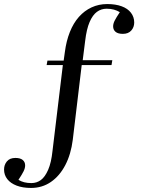

<svg xmlns="http://www.w3.org/2000/svg" viewBox="-112 -757 693 947"><path d="M41 170Q0 170 -30 158.5Q-60 147 -76 126.5Q-92 106 -92 79Q-92 56 -78 39Q-64 22 -36 22Q-12 22 0 32Q12 42 12 59Q12 72 4.5 87.5Q-3 103 -21 130Q-8 138 7.5 142Q23 146 43 146Q69 146 89.5 131Q110 116 125.5 80.5Q141 45 147 -13L198 -436H118L122 -458H202L208 -501Q215 -555 232.5 -599Q250 -643 277 -673.5Q304 -704 339.5 -720.5Q375 -737 417 -737Q458 -737 488 -726Q518 -715 534 -694Q550 -673 550 -646Q550 -623 535.5 -606.5Q521 -590 494 -590Q470 -590 458 -600Q446 -610 446 -627Q446 -640 453.5 -655Q461 -670 479 -697Q466 -705 450 -709.5Q434 -714 414 -714Q387 -714 366 -698.5Q345 -683 330 -648.5Q315 -614 308 -555L296 -460H442L438 -436H291L247 -68Q238 4 210 57.5Q182 111 139 140.5Q96 170 41 170Z"/></svg>

Font: Literata 60pt
Style: Regular
Weight: 400
Designer: Latin by Veronika Burian and Jose Scaglione. Greek by Irene Vlachou. Cyrillic by Vera Evstafieva.
Foundry: TypeTogether
Version: Version 3.002